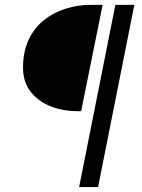

<svg xmlns="http://www.w3.org/2000/svg" viewBox="-20 -676 575 776"><path d="M299.8 80 446.3 -656.3H522.9L376.4 80ZM293.4 -226.7Q233.8 -226.7 183.8 -246.6Q133.7 -266.5 103.4 -305.8Q73.1 -345.1 73.1 -402.5Q73.1 -467.3 95.7 -515.2Q118.3 -563.1 157.1 -594.2Q195.9 -625.3 244.9 -640.8Q293.8 -656.3 346.5 -656.3H394.8L307.9 -226.7Z"/></svg>

Font: Source Sans Variable
Style: Italic
Weight: 200
Italic angle: -11°
Designer: Paul D. Hunt
Foundry: Adobe Systems Incorporated
Version: Version 3.006;hotconv 1.0.111;makeotfexe 2.5.65597